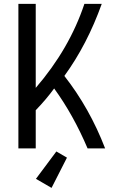

<svg xmlns="http://www.w3.org/2000/svg" viewBox="-20 -752 626 973"><path d="M73.2 0V-732.4H161.1V-306.6Q332 -504.9 407.7 -732.4H495.6Q421.9 -526.4 306.2 -367.2Q434.6 -203.1 512.7 0H423.8Q351.6 -169.9 254.4 -303.7Q214.8 -249 161.1 -193.4V0ZM241.2 200.2 162.1 154.3 265.6 15.6 319.3 46.9Z"/></svg>

Font: Consola Mono
Style: Book
Weight: 400
Monospace: yes
Designer: Wojciech Kalinowski "wmk69" (wmk69@o2.pl)
Foundry: Wojciech Kalinowski "wmk69" (wmk69@o2.pl)
Version: Version 2.1.0